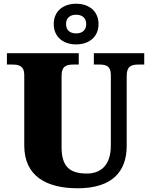

<svg xmlns="http://www.w3.org/2000/svg" viewBox="-20 -999 809 1029"><path d="M388 -761C455 -761 508 -799 508 -870C508 -941 455 -979 388 -979C321 -979 268 -941 268 -870C268 -799 321 -761 388 -761ZM388 -820C359 -820 334 -834 334 -870C334 -906 359 -920 388 -920C417 -920 442 -906 442 -870C442 -834 417 -820 388 -820ZM396 10C585 10 659 -83 659 -217V-593C659 -646 687 -653 723 -653H753V-714H483V-653H512C548 -653 574 -646 574 -597V-219C574 -109 516 -69 446 -69C359 -69 310 -101 310 -210V-593C310 -646 338 -653 373 -653H402V-714H17V-653H46C81 -653 110 -646 110 -597V-219C110 -55 229 10 396 10Z"/></svg>

Font: Noto Serif Georgian Black
Style: Regular
Weight: 900
Designer: Monotype Design Team, Akaki Razmadze
Foundry: Google LLC
Version: Version 2.003